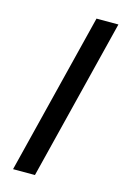

<svg xmlns="http://www.w3.org/2000/svg" viewBox="-107 -725 503 776"><g transform="rotate(15 144.5 -337.5)"><path d="M29.2 0 197.5 -675H289.2L120.8 0Z"/></g></svg>

Font: Funnel Sans
Style: Italic
Weight: 400
Italic angle: -14.036°
Version: Version 1.000; Beta; Release 5; Build 24; ttfautohint (v1.8.